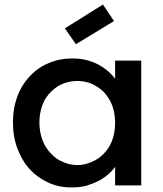

<svg xmlns="http://www.w3.org/2000/svg" viewBox="-20 -818 718 847"><path d="M37.1 -277.8Q37.1 -340.8 57.1 -394Q76.2 -444.8 112.8 -482.9Q147 -520 195.8 -540Q242.7 -560.1 296.9 -560.1Q334 -560.1 360.8 -553.2Q386.2 -546.9 414.1 -533.2Q438 -520 457 -503.9Q475.6 -486.8 487.8 -471.2V-550.8H603V0H487.8V-82Q474.6 -63.5 456.1 -47.9Q438.5 -32.7 413.1 -19Q392.1 -8.3 358.9 2Q331.1 8.8 294.9 8.8Q239.3 8.8 193.8 -12.2Q145 -34.7 111.8 -70.8Q77.1 -108.4 57.1 -162.1Q37.1 -215.3 37.1 -277.8ZM153.8 -277.8Q153.8 -235.4 168 -198.2Q181.2 -164.1 206.1 -139.2Q229 -114.7 258.8 -103Q289.1 -89.8 320.8 -89.8Q352.5 -89.8 382.8 -103Q412.6 -114.7 437 -139.2Q461.4 -163.6 474.1 -196.8Q487.8 -232.4 487.8 -275.9Q487.8 -319.3 474.1 -355Q461.9 -386.2 437 -413.1Q412.6 -436 382.8 -449.2Q353 -460.9 320.8 -460.9Q289.1 -460.9 258.8 -449.2Q230 -438 206.1 -414.1Q180.7 -390.1 168 -356.9Q153.8 -319.8 153.8 -277.8ZM266.1 -692.9 434.1 -797.9 482.9 -725.1 314.9 -623Z"/></svg>

Font: PoppinsZ Medium
Style: Regular
Weight: 500
Designer: Ninad Kale (Devanagari), Jonny Pinhorn (Latin)
Foundry: Indian Type Foundry
Version: Version 3.002;FEAKit 1.0